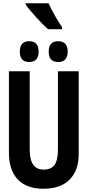

<svg xmlns="http://www.w3.org/2000/svg" viewBox="-20 -1153 540 1183"><path d="M362 -973V-986Q345 -1010 319 -1055.5Q293 -1101 279 -1133H138V-1124Q158 -1096 203.5 -1046Q249 -996 276 -973ZM397 -835Q397 -899 338 -899Q280 -899 280 -835Q280 -771 338 -771Q397 -771 397 -835ZM218 -835Q218 -899 160 -899Q102 -899 102 -835Q102 -771 160 -771Q218 -771 218 -835ZM465 -204V-714H337V-233Q337 -166 316 -137Q295 -108 248 -108Q163 -108 163 -232V-714H35V-211Q35 -105 89.5 -47.5Q144 10 247 10Q354 10 409.5 -47Q465 -104 465 -204Z"/></svg>

Font: Noto Sans Mono UI Condensed
Style: Bold
Weight: 700
Width: 3
Designer: Monotype Design team
Foundry: Monotype Imaging Inc.
Version: 1.000